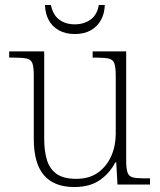

<svg xmlns="http://www.w3.org/2000/svg" viewBox="-20 -743 645 773"><path d="M279 10Q198 10 157 -37.5Q116 -85 116 -184V-439Q116 -473 110.5 -488Q105 -503 88.5 -507Q72 -511 38 -511H17V-536H158V-183Q158 -137 168.5 -100.5Q179 -64 207 -43.5Q235 -23 287 -23Q340 -23 375 -48.5Q410 -74 428 -115Q446 -156 446 -205V-438Q446 -472 440.5 -487.5Q435 -503 418.5 -507Q402 -511 368 -511H353V-536H488V-97Q488 -64 493.5 -48.5Q499 -33 514 -29Q529 -25 558 -25H584V0H453L448 -89H444Q422 -46 382 -18Q342 10 279 10ZM281 -606Q244 -606 217 -621Q190 -636 176 -662.5Q162 -689 161 -723H185Q193 -683 218.5 -664Q244 -645 281 -645Q318 -645 344.5 -664Q371 -683 378 -723H402Q401 -689 386.5 -662.5Q372 -636 345.5 -621Q319 -606 281 -606Z"/></svg>

Font: Noto Serif Gujarati ExtraLight
Style: Regular
Weight: 250
Version: Version 2.102